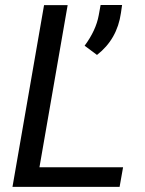

<svg xmlns="http://www.w3.org/2000/svg" viewBox="-20 -731 567 751"><path d="M28.8 0ZM134.3 -76.7H461.4L447.8 0H28.8L152.3 -710.9H244.6ZM359.4 -516.1 311 -552.2Q355.5 -612.3 366.2 -671.4L373.5 -711.4H457.5L453.1 -680.7Q438.5 -577.6 359.4 -516.1Z"/></svg>

Font: Roboto
Style: Italic
Weight: 400
Italic angle: -12°
Designer: Google
Version: Version 2.134; 2016; ttfautohint (v1.6)